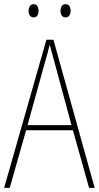

<svg xmlns="http://www.w3.org/2000/svg" viewBox="-20 -907 477 927"><path d="M118 -854C118 -837 126 -823 142 -823C159 -823 166 -836 166 -854C166 -872 159 -887 142 -887C126 -887 118 -871 118 -854ZM272 -855C272 -837 280 -823 296 -823C313 -823 321 -837 321 -855C321 -873 313 -887 296 -887C280 -887 272 -872 272 -855ZM410 0H437L238 -715H204L0 0H27L106 -278H332ZM243 -607 325 -303H113L197 -606C206 -638 213 -662 220 -691C228 -660 235 -637 243 -607Z"/></svg>

Font: Noto Sans Kannada Condensed Thin
Style: Regular
Weight: 100
Width: 3
Designer: Jelle Bosma - Monotype Design Team
Foundry: Monotype Imaging Inc.
Version: Version 2.005